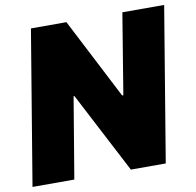

<svg xmlns="http://www.w3.org/2000/svg" viewBox="-81 -810 912 893"><g transform="rotate(-10 375.5 -363.5)"><path d="M122.2 -727.3H289.8L485.8 -346.6H491.5L554 -727.3H751.4L630.7 0H465.9L267 -382.1H262.8L198.9 0H1.4Z"/></g></svg>

Font: Inter P Black
Style: Italic
Weight: 900
Italic angle: -9.40001°
Designer: Rasmus Andersson
Foundry: rsms
Version: Version 3.018;git-588b23468